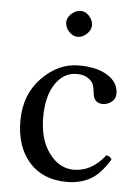

<svg xmlns="http://www.w3.org/2000/svg" viewBox="-50 -687 527 736"><g transform="rotate(5 214.0 -319.0)"><path d="M179.2 -600.1Q179.2 -618.2 196 -633.1Q212.9 -647.9 231 -647.9Q250 -647.9 264.4 -631.6Q278.8 -615.2 278.8 -596.2Q278.8 -579.1 262.9 -563.5Q247.1 -547.9 227.1 -547.9Q209 -547.9 194.1 -564Q179.2 -580.1 179.2 -600.1ZM397.9 -90.8Q362.8 -32.7 324 -11.5Q285.2 9.8 234.9 9.8Q142.1 9.8 89.6 -49.6Q37.1 -108.9 37.1 -208Q37.1 -309.1 100.1 -374Q163.1 -439 242.2 -439Q313 -439 354 -412.6Q395 -386.2 395 -344.2Q395 -323.2 379.4 -311.5Q363.8 -299.8 346.2 -299.8Q312 -299.8 308.1 -335.9Q306.2 -357.9 301.5 -370.4Q296.9 -382.8 281 -394.3Q265.1 -405.8 236.8 -405.8Q187 -405.8 155 -358.4Q123 -311 123 -230Q123 -144 162.1 -91.6Q201.2 -39.1 256.8 -39.1Q325.7 -39.1 377 -105Q393.1 -103 397.9 -90.8Z"/></g></svg>

Font: Linux Libertine O
Style: Regular
Weight: 400
Designer: Philipp H. Poll
Foundry: Philipp H. Poll
Version: Version 5.3.0